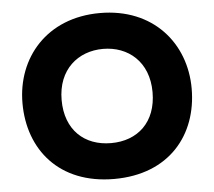

<svg xmlns="http://www.w3.org/2000/svg" viewBox="-53 -804 976 875"><g transform="rotate(-5 435.0 -366.5)"><path d="M435 -582C549 -582 643 -506 643 -366C643 -229 557 -151 435 -151C313 -151 227 -229 227 -366C227 -506 321 -582 435 -582ZM48 -367C48 -155 183 13 435 13C687 13 822 -155 822 -367C822 -574 679 -746 435 -746C191 -746 48 -574 48 -367Z"/></g></svg>

Font: Kreadon Extra Bold
Style: Regular
Weight: 800
Designer: kohakuno
Foundry: StudioGnu
Version: Version 1.000;Glyphs 3.1.2 (3151)